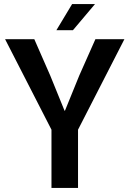

<svg xmlns="http://www.w3.org/2000/svg" viewBox="-20 -920 632 940"><path d="M232 -285 5 -728H148L226 -550L296 -378H298L368 -550L447 -728H589L362 -285V0H232ZM256 -772 333 -900H445L337 -772Z"/></svg>

Font: Murecho Medium
Style: Regular
Weight: 500
Designer: Neil Summerour
Foundry: Positype
Version: Version 1.010; ttfautohint (v1.8.3)